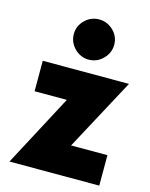

<svg xmlns="http://www.w3.org/2000/svg" viewBox="-114 -832 710 906"><g transform="rotate(15 240.5 -379.0)"><path d="M326.9 -590.6Q297.5 -561.2 257.5 -561.2Q217.5 -561.2 188.1 -590.6Q158.8 -620 158.8 -660Q158.8 -700 188.1 -728.8Q217.5 -757.5 257.5 -757.5Q297.5 -757.5 326.9 -728.8Q356.2 -700 356.2 -660Q356.2 -620 326.9 -590.6ZM471.2 -500 282.5 -148.8H460V0H21.2L207.5 -351.2H50V-500Z"/></g></svg>

Font: Now Alt Black
Style: Regular
Weight: 900
Designer: Alfredo Marco Pradil
Foundry: Alfredo Marco Pradil
Version: Version 1.002;PS 001.002;hotconv 1.0.88;makeotf.lib2.5.64775